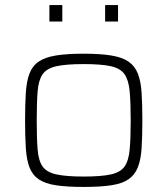

<svg xmlns="http://www.w3.org/2000/svg" viewBox="-20 -730 660 758"><path d="M310 8Q244 8 201 1.5Q158 -5 133 -22Q108 -39 96.5 -69Q85 -99 82 -144.5Q79 -190 79 -254Q79 -319 82 -364.5Q85 -410 96.5 -440Q108 -470 133 -487Q158 -504 201 -511Q244 -518 310 -518Q376 -518 419 -511Q462 -504 487 -487Q512 -470 524 -440Q536 -410 539 -364.5Q542 -319 542 -254Q542 -190 539 -144.5Q536 -99 524 -69Q512 -39 487 -22Q462 -5 419 1.5Q376 8 310 8ZM310 -33Q380 -33 418 -41.5Q456 -50 472 -73Q488 -96 492 -140Q496 -184 496 -254Q496 -325 492 -369Q488 -413 472 -436.5Q456 -460 418 -468.5Q380 -477 310 -477Q241 -477 202.5 -468.5Q164 -460 148 -436.5Q132 -413 128.5 -369Q125 -325 125 -254Q125 -184 128.5 -140Q132 -96 148 -73Q164 -50 202.5 -41.5Q241 -33 310 -33ZM175 -645V-710H226V-645ZM395 -645V-710H446V-645Z"/></svg>

Font: Saira SemiExpanded ExtraLight
Style: Regular
Weight: 250
Width: 6
Designer: Hector Gatti with collaboration of the Omnibus-Type team
Foundry: Omnibus-Type
Version: Version 1.101